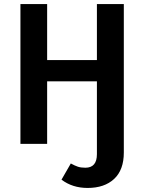

<svg xmlns="http://www.w3.org/2000/svg" viewBox="-20 -711 712 949"><path d="M592 -691V43Q592 129 544 173.5Q496 218 413 218Q338 218 284 177L330 97Q350 108 365 113Q380 118 402 118Q459 118 459 51V-309H213V0H81V-691H213V-414H459V-691Z"/></svg>

Font: Fira Sans Medium
Style: Regular
Weight: 500
Designer: bBox Type GmbH & Carrois Corporate GbR & Edenspiekermann AG
Foundry: bBox Type GmbH & Carrois Corporate GbR & Edenspiekermann AG
Version: Version 4.301